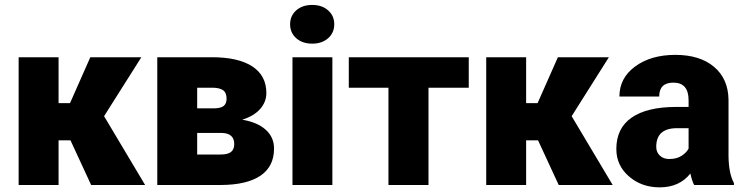

<svg xmlns="http://www.w3.org/2000/svg" viewBox="-20 -765 3078 794"><path d="M271.5 -184.6H222.2V0H57.1V-528.3H222.2V-338.4H269.5L353.5 -528.3H564.5L410.2 -284.2H410.6L580.1 0H356.9Z M630.4 0V-528.3H856.9Q965.8 -528.3 1023.7 -490.2Q1081.5 -452.1 1081.5 -380.4Q1081.5 -343.8 1056.2 -314.7Q1030.8 -285.6 981.9 -270Q1044.9 -259.3 1079.1 -228.3Q1113.3 -197.3 1113.3 -150.9Q1113.3 -76.2 1056.9 -38.3Q1000.5 -0.5 894.5 0ZM795.4 -215.3V-126H891.6Q922.4 -126 935.5 -136.7Q948.7 -147.5 948.7 -169.4Q948.7 -213.4 897.9 -215.3ZM795.4 -316.9H863.3Q893.1 -316.9 905 -326.9Q917 -336.9 917 -356.4Q917 -381.8 902.3 -392.1Q887.7 -402.3 856.9 -402.3H795.4Z M1354.5 0H1189.5V-528.3H1354.5ZM1179.7 -664.6Q1179.7 -699.7 1205.1 -722.2Q1230.5 -744.6 1271 -744.6Q1311.5 -744.6 1336.9 -722.2Q1362.3 -699.7 1362.3 -664.6Q1362.3 -629.4 1336.9 -606.9Q1311.5 -584.5 1271 -584.5Q1230.5 -584.5 1205.1 -606.9Q1179.7 -629.4 1179.7 -664.6Z M1918.5 -402.3H1752V0H1586.4V-402.3H1422.4V-528.3H1918.5Z M2205.1 -184.6H2155.8V0H1990.7V-528.3H2155.8V-338.4H2203.1L2287.1 -528.3H2498L2343.8 -284.2H2344.2L2513.7 0H2290.5Z M2850.6 0Q2841.8 -16.1 2835 -47.4Q2789.6 9.8 2708 9.8Q2633.3 9.8 2581.1 -35.4Q2528.8 -80.6 2528.8 -148.9Q2528.8 -234.9 2592.3 -278.8Q2655.8 -322.8 2776.9 -322.8H2827.6V-350.6Q2827.6 -423.3 2764.6 -423.3Q2706.1 -423.3 2706.1 -365.7H2541.5Q2541.5 -442.4 2606.7 -490.2Q2671.9 -538.1 2772.9 -538.1Q2874 -538.1 2932.6 -488.8Q2991.2 -439.5 2992.7 -353.5V-119.6Q2993.7 -46.9 3015.1 -8.3V0ZM2747.6 -107.4Q2778.3 -107.4 2798.6 -120.6Q2818.8 -133.8 2827.6 -150.4V-234.9H2779.8Q2693.8 -234.9 2693.8 -157.7Q2693.8 -135.3 2709 -121.3Q2724.1 -107.4 2747.6 -107.4Z"/></svg>

Font: Roboto
Style: Regular
Weight: 900
Designer: Google
Version: Version 2.001171; 2014